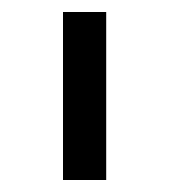

<svg xmlns="http://www.w3.org/2000/svg" viewBox="-20 -760 282 320"><path d="M85 -460V-740H157V-460Z"/></svg>

Font: IBMPlexSans
Style: Regular
Weight: 400
Designer: Mike Abbink, Paul van der Laan, Pieter van Rosmalen
Foundry: Bold Monday
Version: Version 3.1